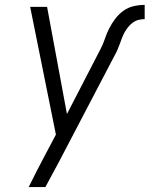

<svg xmlns="http://www.w3.org/2000/svg" viewBox="-20 -548 640 783"><path d="M97 215Q113 182 130 149Q147 116 164 84L208 1L103 -520H172L253 -83L390 -348Q401 -369 408 -390.5Q415 -412 425.5 -432.5Q436 -453 450.5 -472Q465 -491 484 -504.5Q503 -518 525.5 -523Q548 -528 570 -528V-470Q558 -470 545.5 -467Q533 -464 522 -456Q511 -448 502.5 -437.5Q494 -427 488 -416Q482 -405 477.5 -393Q473 -381 468.5 -369Q464 -357 459 -345Q454 -333 447 -321L221 111Q207 137 193 163Q179 189 165 215Z"/></svg>

Font: Iosevka Aile Light
Style: Italic
Weight: 300
Italic angle: -9°
Designer: Belleve Invis
Foundry: Belleve Invis
Version: Version 31.1.0; ttfautohint (v1.8.4)